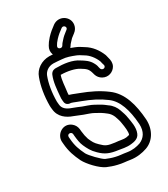

<svg xmlns="http://www.w3.org/2000/svg" viewBox="-229 -998 1016 1161"><g transform="rotate(-30 279.5 -417.5)"><path d="M289.6 -762.4C297.1 -775.5 299.5 -779.6 314.4 -796.1C333.8 -816.6 345.5 -825.2 367.7 -841.8C385.2 -853.8 404.2 -829.3 387.1 -817L377.8 -809.9C364.2 -799.7 352.2 -789.8 338.6 -774C327.3 -762.6 322.8 -756 317.3 -746.4C308.5 -730.9 277.7 -742.6 289.6 -762.4ZM246.4 -787.6C224.2 -750.5 242.9 -713.7 270 -698.4C296.9 -683.3 339.5 -684.5 360.7 -721.6C366.3 -731.4 365.4 -728.4 376 -740.7C389.3 -756.3 392.9 -758.7 408.2 -770.1L416.7 -776.7C430.8 -787.3 440.6 -802.5 443.2 -820.4C451.6 -877 386.8 -916.9 338.2 -882.2C315.5 -865.1 300.5 -854.2 277.6 -829.9C261.2 -811.7 254.1 -801.1 246.4 -787.6ZM153 -456C153 -418.3 189.5 -421.1 189.5 -421.1C209.1 -415.4 224.3 -407.3 247.7 -399.4C308.1 -376.7 353.8 -354.2 398.1 -320.9C452.3 -281.5 476.9 -205 484 -104.4C487.1 -48.6 462.1 -16.4 426.1 -1.4C400.4 7.5 369.7 12.8 336.1 7.3C304.1 1.8 282.8 2 258.9 -4.3C235.9 -9.4 219.8 -16 199.8 -24C179.2 -33.9 122.2 -93.7 111.4 -114.2C91.5 -155.7 79.6 -184.8 75.9 -236.9L74.9 -248.7C74 -271.3 104.5 -270.6 107.1 -251.5L108.1 -238.8C110.8 -211.3 114.2 -184.4 124.3 -162.5C136.8 -135.4 147.5 -111.9 176.5 -84.1C211 -49.6 241.7 -37.4 295.7 -30.2C312.3 -28 349.3 -18.6 381.3 -23.2C399 -25.4 431.9 -28.8 444.1 -59.4C459.7 -95.8 448.5 -143.5 443.7 -170.9C441.9 -183.1 440.1 -190.9 436.8 -201.6L426.7 -231.9C419.2 -254.6 402.2 -279.7 379 -294.8C369.3 -302.1 357 -312.6 342.1 -320.9C320.7 -332.5 300.8 -346.4 270.1 -356.6L236.9 -368.4C216 -377 201.9 -383.5 179.2 -391.6C145.7 -402.8 123.9 -421 121.9 -449.1C121.2 -455.8 120.5 -464.3 120 -470C120.2 -533.5 130.2 -591.4 147.3 -636C156.3 -659.4 180.1 -681 217 -681C232.2 -681 254.1 -678.3 273.5 -677C306 -675.2 332.7 -664.6 361.1 -653.6C374.9 -648.4 389.1 -638.6 405.1 -628.6C432.9 -612.4 456.1 -582.1 469.2 -550.2L473.7 -531.9C473.8 -531.6 474 -531.1 474.1 -530.8L477.1 -520.7C478.6 -516 477.9 -512.5 476 -509.1C468.7 -496.2 450.1 -500.7 446 -513.1L443.3 -523C441.3 -531.9 440.6 -537.8 437.4 -544.2L432.4 -554.2C416.7 -585.6 389.2 -601.3 368.8 -613.9C328.5 -642.1 270 -649 216 -649C208.3 -649 188.2 -648.8 177.7 -625.5C160.1 -583.8 157 -533.9 153.2 -490.9C152.2 -484 152 -479.3 152 -473C152 -466.9 153 -459.7 153 -456ZM221 -599C270.7 -598.4 316.2 -587.5 341.9 -571.7C374.4 -551.7 385.6 -544.3 394.9 -510.4L398 -499C403.4 -481.6 414.5 -468.3 429.7 -459.7C464.7 -439.9 503.3 -455.9 519.5 -484.4C530.1 -503.3 528.3 -524.1 522.1 -544.6L517.3 -564.1C517.1 -564.9 516.6 -566.3 516.2 -567.3C499.5 -609.1 471.5 -647.3 430.9 -671.4C418.4 -679.2 400 -692.4 378.9 -700.4C351.7 -710.8 318 -724.6 276.5 -727C259.8 -728 237.1 -731 217 -731C162.8 -731 116.4 -699.7 100.5 -653.4C81 -602.4 70 -536.1 70 -469C70 -460.4 71.3 -453 72.1 -445.1C76.8 -388.4 120.7 -358.6 162.9 -344.3C182.6 -337.3 197.8 -329.2 219.7 -321.4L253.9 -309.4C277.9 -301.3 293.7 -290.3 317.9 -277.1C326.8 -272.2 339.5 -261.9 350 -254C360.1 -246.4 371.1 -234.8 379.6 -215.2L389.2 -186.3C391.3 -179.4 393 -171.9 394.3 -163.1C399.8 -131.9 404.6 -94.2 397.8 -78.3C397.2 -77.8 389.9 -74.7 374.7 -72.8C357.5 -70.3 329.5 -78.1 301.3 -79.9C252.4 -86.5 240.3 -91.1 211.5 -119.9C187.2 -143.1 183.6 -153.2 170.3 -182.2C164.3 -200.5 160.5 -218.4 157.9 -243.2L156.9 -256.4C154.7 -274.6 146.5 -289.8 133.1 -301.1C85.5 -341.4 21.9 -298.5 25.1 -245.2L26.1 -233.1C30.3 -173.9 46.1 -134.7 66.6 -91.8C85.3 -55.7 140.4 4.1 180.2 22C201.9 30.7 219.2 38 247.1 44.3C277.4 52.1 300.3 51.9 327.9 56.7C372.3 63.8 411.7 56.6 443.3 45.6C501.1 25.3 538 -33.9 533.9 -107.6C526.4 -212.6 501.3 -307.7 427.8 -361.1C379.1 -397.7 327.2 -423 264.3 -446.6C243.8 -453.4 230.2 -461.2 204.5 -468.8C204.4 -468.9 203.4 -469.2 202.4 -469.6C202.3 -470.9 202.4 -470.4 202 -474.2C202.1 -477.4 202.3 -481.5 202.7 -484.5C209 -528.1 209.5 -568.3 221 -599Z"/></g></svg>

Font: HoneyBee
Style: Str
Weight: 700
Foundry: Cannot Into Space Fonts
Version: Version 0.89